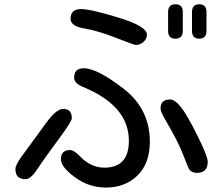

<svg xmlns="http://www.w3.org/2000/svg" viewBox="-20 -847 1040 894"><path d="M874 -791Q874 -827.1 908.2 -827.1Q941.4 -827.1 941.4 -791V-703.1Q941.4 -667 907.2 -667Q874 -667 874 -703.1ZM762.7 -791Q762.7 -827.1 796.9 -827.1Q831.1 -827.1 831.1 -791V-703.1Q831.1 -667 796.9 -667Q762.7 -667 762.7 -703.1ZM357.4 -804.7Q402.3 -804.7 533.2 -764.6Q664.1 -724.6 664.1 -685.5Q664.1 -666 647.9 -651.9Q631.8 -637.7 613.3 -637.7Q603.5 -637.7 520 -670.9Q436.5 -704.1 365.2 -715.8Q308.6 -726.6 308.6 -759.8Q308.6 -804.7 357.4 -804.7ZM306.6 -148.4Q324.2 -148.4 352.5 -119.1Q403.3 -66.4 465.8 -66.4Q580.1 -66.4 580.1 -191.4Q580.1 -354.5 366.2 -442.4Q325.2 -459 325.2 -485.4Q325.2 -529.3 370.1 -529.3Q431.6 -529.3 554.7 -434.6Q677.7 -339.8 677.7 -187.5Q677.7 -85.9 620.1 -29.8Q562.5 26.4 472.7 26.4Q394.5 26.4 329.1 -21.5Q263.7 -69.3 263.7 -105.5Q263.7 -148.4 306.6 -148.4ZM772.5 -383.8Q793.9 -383.8 822.3 -348.6Q850.6 -313.5 898.9 -216.3Q947.3 -119.1 947.3 -93.8Q947.3 -42 896.5 -42Q875 -42 862.3 -56.6Q856.4 -64.5 833 -126Q809.6 -187.5 751 -287.1Q727.5 -327.1 727.5 -342.8Q727.5 -383.8 772.5 -383.8ZM274.4 -339.8Q314.5 -339.8 314.5 -296.9Q314.5 -281.2 248 -191.9Q181.6 -102.5 152.3 -57.6Q123 -12.7 98.6 -12.7Q51.8 -12.7 51.8 -59.6Q51.8 -81.1 89.8 -130.9L201.2 -283.2Q244.1 -339.8 274.4 -339.8Z"/></svg>

Font: MotoyaLMaru
Style: W3 mono
Weight: 400
Version: Version 1.01